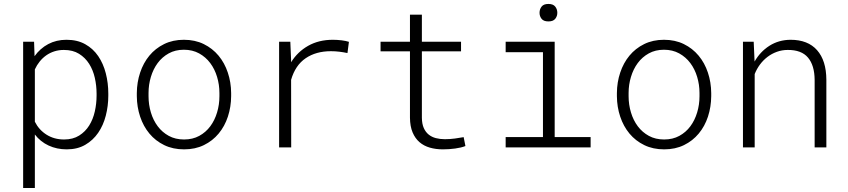

<svg xmlns="http://www.w3.org/2000/svg" viewBox="-20 -737 4241 960"><path d="M521.5 -258.8Q521.5 -207.5 509 -158.9Q496.6 -110.4 470.9 -73Q445.3 -35.6 406.2 -12.9Q367.2 9.8 313.5 9.8Q264.2 9.8 223.1 -9.3Q182.1 -28.3 154.3 -64.5V203.1H95.7V-528.3H150.4L152.8 -456.1Q180.7 -495.1 221.2 -516.6Q261.7 -538.1 312.5 -538.1Q366.7 -538.1 406.2 -515.9Q445.8 -493.7 471.2 -456.3Q496.6 -418.9 509 -370.4Q521.5 -321.8 521.5 -269ZM462.9 -269Q462.9 -308.6 454.1 -347.7Q445.3 -386.7 425.8 -417.7Q406.2 -448.7 375.2 -468Q344.2 -487.3 299.3 -487.3Q273.9 -487.3 251.7 -480.2Q229.5 -473.1 211.2 -460.2Q192.9 -447.3 178.5 -429.4Q164.1 -411.6 154.3 -390.1V-128.4Q174.8 -87.4 212.9 -63.5Q251 -39.6 300.3 -39.6Q344.7 -39.6 375.7 -59.1Q406.7 -78.6 426 -109.6Q445.3 -140.6 454.1 -179.9Q462.9 -219.2 462.9 -258.8Z M664.1 -272Q664.6 -325.7 680.7 -374Q696.8 -422.4 726.8 -458.7Q756.8 -495.1 800.5 -516.6Q844.2 -538.1 899.4 -538.1Q955.1 -538.1 998.8 -516.6Q1042.5 -495.1 1072.8 -458.7Q1103 -422.4 1119.1 -374Q1135.3 -325.7 1135.7 -272V-255.9Q1135.3 -202.1 1119.4 -153.8Q1103.5 -105.5 1073.2 -69.1Q1043 -32.7 999.5 -11.5Q956.1 9.8 900.4 9.8Q844.7 9.8 801 -11.5Q757.3 -32.7 727.1 -69.1Q696.8 -105.5 680.7 -153.8Q664.6 -202.1 664.1 -255.9ZM722.7 -255.9Q722.7 -213.9 734.4 -174.8Q746.1 -135.7 768.6 -105.7Q791 -75.7 824 -57.6Q856.9 -39.6 900.4 -39.6Q943.4 -39.6 976.3 -57.6Q1009.3 -75.7 1031.5 -105.7Q1053.7 -135.7 1065.4 -174.8Q1077.1 -213.9 1077.1 -255.9V-272Q1077.1 -313.5 1065.4 -352.5Q1053.7 -391.6 1031.2 -421.6Q1008.8 -451.7 975.6 -470Q942.4 -488.3 899.4 -488.3Q856.4 -488.3 823.5 -470Q790.5 -451.7 768.3 -421.6Q746.1 -391.6 734.4 -352.5Q722.7 -313.5 722.7 -272Z M1644 -538.1Q1666 -538.1 1688 -535.4Q1710 -532.7 1724.6 -527.8L1717.3 -471.7Q1696.8 -476.1 1676.3 -478.5Q1655.8 -481 1634.3 -481Q1560.1 -481 1508.3 -445.8Q1456.5 -410.6 1435.5 -337.9L1436 0H1375.5V-528.3H1431.6L1435.5 -436.5V-425.8Q1467.8 -478 1521 -508.1Q1574.2 -538.1 1644 -538.1Z M2089.4 -663.6V-528.3H2285.2V-480.5H2089.4V-147.9Q2089.8 -117.2 2098.9 -96.9Q2107.9 -76.7 2123.3 -64.2Q2138.7 -51.8 2159.4 -46.4Q2180.2 -41 2204.6 -41Q2229 -41 2254.6 -44.4Q2280.3 -47.9 2298.3 -51.3L2307.1 -6.8Q2286.1 1.5 2255.9 5.6Q2225.6 9.8 2194.3 9.8Q2159.2 9.8 2129.4 1.2Q2099.6 -7.3 2077.6 -26.1Q2055.7 -44.9 2043 -75Q2030.3 -105 2029.8 -148.4V-480.5H1882.8V-528.3H2029.8V-663.6Z M2508.3 -528.3H2753.4V-51.8H2933.1V0H2508.3V-51.8H2694.8V-476.1H2508.3ZM2677.7 -672.9Q2677.7 -690.9 2688 -704.1Q2698.2 -717.3 2722.2 -717.3Q2745.6 -717.3 2756.1 -704.1Q2766.6 -690.9 2766.6 -672.9Q2766.6 -655.8 2756.1 -642.8Q2745.6 -629.9 2722.2 -629.9Q2698.2 -629.9 2688 -642.8Q2677.7 -655.8 2677.7 -672.9Z M3064.5 -272Q3064.9 -325.7 3081.1 -374Q3097.2 -422.4 3127.2 -458.7Q3157.2 -495.1 3200.9 -516.6Q3244.6 -538.1 3299.8 -538.1Q3355.5 -538.1 3399.2 -516.6Q3442.9 -495.1 3473.1 -458.7Q3503.4 -422.4 3519.5 -374Q3535.6 -325.7 3536.1 -272V-255.9Q3535.6 -202.1 3519.8 -153.8Q3503.9 -105.5 3473.6 -69.1Q3443.4 -32.7 3399.9 -11.5Q3356.4 9.8 3300.8 9.8Q3245.1 9.8 3201.4 -11.5Q3157.7 -32.7 3127.4 -69.1Q3097.2 -105.5 3081.1 -153.8Q3064.9 -202.1 3064.5 -255.9ZM3123 -255.9Q3123 -213.9 3134.8 -174.8Q3146.5 -135.7 3168.9 -105.7Q3191.4 -75.7 3224.4 -57.6Q3257.3 -39.6 3300.8 -39.6Q3343.8 -39.6 3376.7 -57.6Q3409.7 -75.7 3431.9 -105.7Q3454.1 -135.7 3465.8 -174.8Q3477.5 -213.9 3477.5 -255.9V-272Q3477.5 -313.5 3465.8 -352.5Q3454.1 -391.6 3431.6 -421.6Q3409.2 -451.7 3376 -470Q3342.8 -488.3 3299.8 -488.3Q3256.8 -488.3 3223.9 -470Q3190.9 -451.7 3168.7 -421.6Q3146.5 -391.6 3134.8 -352.5Q3123 -313.5 3123 -272Z M3748.5 -528.3 3752.9 -429.2Q3780.8 -478.5 3827.1 -508.1Q3873.5 -537.6 3932.6 -538.1Q4019.5 -538.1 4065.4 -486.1Q4111.3 -434.1 4111.8 -338.4V0H4053.2V-337.4Q4052.7 -410.2 4020 -449Q3987.3 -487.8 3918.5 -487.3Q3890.1 -487.3 3864.5 -478Q3838.9 -468.8 3817.6 -452.6Q3796.4 -436.5 3780 -414.6Q3763.7 -392.6 3753.4 -366.7V0H3694.8V-528.3Z"/></svg>

Font: TypoPRO Roboto Mono
Style: Regular
Weight: 300
Designer: Google
Version: Version 2.000986; 2015; ttfautohint (v1.3)